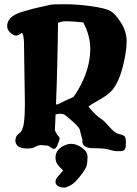

<svg xmlns="http://www.w3.org/2000/svg" viewBox="-20 -674 635 892"><path d="M275.9 197.3Q259.3 197.3 248.5 189.7Q237.8 182.1 237.8 171.4Q237.8 160.6 242.9 153.6Q248 146.5 258.8 135Q269.5 123.5 273.4 118.2Q269 113.3 258.3 103Q237.8 83.5 237.8 59.6Q237.8 16.6 285.6 -1Q297.9 -5.9 310.5 -5.9Q335.9 -5.9 362.3 13.7Q386.7 31.2 386.7 54.7Q386.7 78.1 383.1 94.2Q379.4 110.4 348.4 149.4Q317.4 188.5 288.1 194.8V197.3ZM289.1 -575.2Q265.6 -575.2 254.4 -569.3H252.4L249.5 -568.4Q247.6 -377.4 240.2 -189H247.6Q249.5 -189 280.3 -205.1L321.8 -223.6Q398.9 -335.9 399.4 -445.3V-446.3Q399.4 -508.3 366.7 -569.8Q314.9 -575.2 291.5 -575.2Q290 -575.2 289.1 -575.2ZM113.8 15.6H100.1Q79.6 15.6 65.9 6.6Q52.2 -2.4 51.3 -20V-22.5L53.2 -32.2Q55.2 -44.4 70.8 -55.9Q86.4 -67.4 91.1 -103Q95.7 -138.7 95.7 -191.9L91.3 -481Q88.9 -516.1 82.5 -521H80.6Q77.6 -519.5 70.3 -514.2Q63 -508.8 53.2 -508.8Q43.5 -508.8 28.3 -522Q13.2 -535.2 13.2 -552.2Q13.2 -590.3 60.5 -610.8Q83 -620.6 138.7 -634.8L216.3 -652.3Q225.1 -654.3 283.2 -654.3Q339.8 -654.3 405 -645Q470.2 -635.7 492.9 -623Q515.6 -610.4 542 -568.8Q568.4 -527.3 568.4 -481.7Q568.4 -436 551 -366Q533.7 -295.9 502 -255.9L501.5 -255.4Q481 -232.4 440.9 -210Q400.9 -187.5 390.6 -179.2Q396 -171.4 415 -151.4Q434.1 -131.3 448.7 -122.6Q463.4 -113.8 488.3 -84.5Q513.2 -55.2 533.9 -51Q554.7 -46.9 559.8 -39.3Q564.9 -31.7 564.9 -9.8Q564.9 12.2 560.3 19Q555.7 25.9 548.3 27.1Q541 28.3 525.1 28.3Q509.3 28.3 488 21.5Q466.8 14.6 414.8 14.6Q362.8 14.6 362.8 -16.6V-18.1L363.3 -22V-22.5L352.1 -64.5V-66.4Q352.1 -79.1 317.4 -110.1Q282.7 -141.1 275.1 -143.3Q267.6 -145.5 258.8 -145.5L238.3 -142.6L234.9 -68.4L245.1 -48.8Q256.8 -37.6 256.8 -32.7V-26.9L245.6 3.9Q244.6 4.9 243.7 6.8Q242.7 8.8 241.9 9.8Q241.2 10.7 240 12.2Q238.8 13.7 238 14.6Q237.3 15.6 234.4 16.6L226.6 17.6Q218.8 13.2 203.6 2.9H201.2L172.9 0Q157.7 0 144.3 7.8Q130.9 15.6 113.8 15.6Z"/></svg>

Font: Drukaatie burti
Style: Bold
Weight: 700
Version: Version 0.14